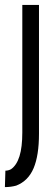

<svg xmlns="http://www.w3.org/2000/svg" viewBox="-55 -556 215 783"><path d="M104 -11Q104 78 82 130Q60 182 11 201Q-11 207 -35 207L-33 140Q-21 140 -10 134Q13 118 24.5 81Q36 44 36 -16V-536H104Z"/></svg>

Font: Georama ExtraCondensed
Style: Regular
Weight: 400
Width: 2
Designer: Jean-Baptiste Levee
Foundry: Production Type
Version: Version 1.000